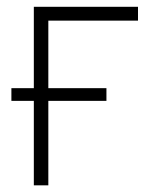

<svg xmlns="http://www.w3.org/2000/svg" viewBox="-20 -556 453 576"><path d="M394 -535.6V-494.1H125V0H81.5V-535.6ZM14.2 -253.4V-291.5H299.3V-253.4Z"/></svg>

Font: Inter 20pt ExtraLight
Style: Regular
Weight: 250
Version: Version 4.001;git-66647c0bb